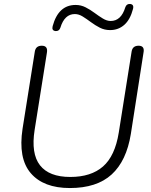

<svg xmlns="http://www.w3.org/2000/svg" viewBox="-20 -942 764 970"><path d="M333 8Q200 8 135.5 -67Q71 -142 94 -292L156 -682Q161 -711 191 -711Q223 -711 217 -676L155 -286Q136 -166 182 -107Q228 -48 335 -48Q440 -48 500.5 -101Q561 -154 580 -272L645 -682Q650 -711 680 -711Q712 -711 705 -676L641 -265Q619 -129 544 -60.5Q469 8 333 8ZM261 -785Q240 -787 246 -810Q275 -917 362 -917Q389 -917 412.5 -905Q436 -893 457.5 -877Q479 -861 499.5 -848.5Q520 -836 539 -836Q592 -836 613 -905Q619 -923 637 -922Q658 -920 652 -897Q638 -843 608 -816.5Q578 -790 536 -790Q508 -790 484.5 -802Q461 -814 439.5 -830Q418 -846 398 -858.5Q378 -871 358 -871Q306 -871 285 -802Q279 -784 261 -785Z"/></svg>

Font: Nunito Light
Style: Italic
Weight: 300
Italic angle: -9°
Designer: Vernon Adams
Foundry: Vernon Adams
Version: Version 3.601; ttfautohint (v1.8.2.53-6de2)